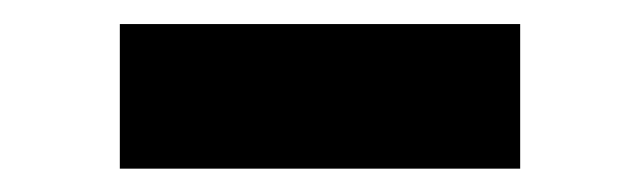

<svg xmlns="http://www.w3.org/2000/svg" viewBox="-20 -740 540 162"><path d="M418.9 -597.7H81.1V-719.7H418.9Z"/></svg>

Font: Wanted Sans Black
Style: Regular
Weight: 900
Designer: Original Design by Kil Hyung-jin and Kang Hanbin, Wanted Lab, Inc; Hangeul from Source Han Sans by Jang Soo-young and Ka
Foundry: Wanted Lab, Inc.
Version: Version 1.003